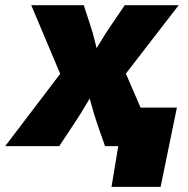

<svg xmlns="http://www.w3.org/2000/svg" viewBox="-56 -561 723 737"><path d="M-36.1 0 228 -347.2 204.1 -208.5 64 -541H265.6L287.1 -475.1Q301.3 -433.6 311.5 -389.6Q321.8 -345.7 333 -304.7H271Q296.9 -345.7 323 -389.6Q349.1 -433.6 377.9 -475.1L422.9 -541H629.9L373.5 -209L397.5 -347.2L547.4 0H347.2L319.3 -79.6Q304.7 -121.6 293 -166Q281.2 -210.4 269.5 -251.5H329.1Q304.2 -210.4 278.3 -166Q252.4 -121.6 224.1 -79.6L171.4 0ZM372.1 156.2 397.9 0H351.1L376 -147.9H623L560.5 156.2Z"/></svg>

Font: Inter 17pt Black
Style: Italic
Weight: 900
Italic angle: -9.3988°
Version: Version 4.001;git-66647c0bb